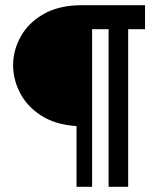

<svg xmlns="http://www.w3.org/2000/svg" viewBox="-20 -720 621 740"><path d="M275 0V-234Q193 -239.5 138.8 -274.5Q84.5 -309.5 57.5 -361.5Q30.5 -413.5 30.5 -469Q30.5 -526 59.8 -579Q89 -632 148.2 -666Q207.5 -700 297.5 -700H539V-607.5H474V0H398.5V-607.5H335V0Z"/></svg>

Font: Cabin SemiCondensed SemiBold
Style: Regular
Weight: 600
Width: 4
Designer: Pablo Impallari
Foundry: Pablo Impallari. http://www.impallari.com Igino Marini. http://www.ikern.com
Version: Version 3.001